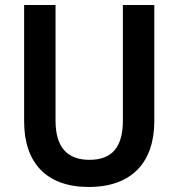

<svg xmlns="http://www.w3.org/2000/svg" viewBox="-20 -734 710 764"><path d="M594 -252V-714H469V-255C469 -152 429 -98 336 -98C247 -98 201 -149 201 -254V-714H76V-251C76 -85 166 10 333 10C507 10 594 -91 594 -252Z"/></svg>

Font: Noto Sans Lao Looped SemiCondensed SemiBold
Style: Regular
Weight: 600
Width: 4
Designer: Mark Frömberg, Ben Mitchell
Foundry: The Fontpad Ltd
Version: Version 1.002